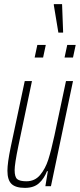

<svg xmlns="http://www.w3.org/2000/svg" viewBox="-20 -903 387 931"><path d="M16 -75Q16 -113 32 -190L100 -510H135L69 -195Q51 -108 51 -78Q51 -45 63.5 -34.5Q76 -24 108 -24Q149 -24 174.5 -54.5Q200 -85 214 -128.5Q228 -172 244 -246L300 -510H334L227 0H200L212 -73H208Q194 -37 169 -14.5Q144 8 101 8Q56 8 36 -11Q16 -30 16 -75ZM148 -624 161 -685H202L189 -624ZM293 -624 306 -685H347L334 -624ZM263 -745 241 -878V-883H281L286 -750V-745Z"/></svg>

Font: Saira Ultra Condensed Thin
Style: Italic
Weight: 100
Width: 1
Italic angle: -12°
Designer: Hector Gatti with collaboration of the Omnibus-Type team
Foundry: Omnibus-Type
Version: Version 1.001; ttfautohint (v1.8)